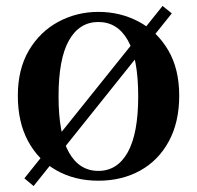

<svg xmlns="http://www.w3.org/2000/svg" viewBox="-20 -592 663 646"><path d="M558 -547 93 34 62 8 527 -572ZM311 16Q232 16 170.5 -18.5Q109 -53 74.5 -117Q40 -181 40 -270Q40 -359 77 -422Q114 -485 176 -518.5Q238 -552 311 -552Q385 -552 447 -519Q509 -486 546 -423Q583 -360 583 -270Q583 -181 548 -116.5Q513 -52 451.5 -18Q390 16 311 16ZM311 -17Q375 -17 410 -80Q445 -143 445 -268Q445 -395 410 -456.5Q375 -518 311 -518Q247 -518 212 -456Q177 -394 177 -268Q177 -141 212 -79Q247 -17 311 -17Z"/></svg>

Font: Noto Serif TC
Style: Bold
Weight: 700
Designer: Ryoko NISHIZUKA 西塚涼子 (kana & ideographs); Frank Grießhammer (Latin, Greek & Cyrillic); Wenlong ZHANG 张文龙 (bopomofo); San
Foundry: Adobe
Version: Version 2.002-H1;hotconv 1.1.0;makeotfexe 2.6.0